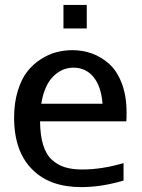

<svg xmlns="http://www.w3.org/2000/svg" viewBox="-20 -745 574 777"><path d="M331.1 -629.9H236.8V-725.1H331.1ZM147 -325.2H395Q389.2 -396.5 357.9 -433.8Q326.7 -471.2 277.8 -471.2Q230 -471.2 194.3 -434.6Q158.7 -397.9 147 -325.2ZM142.1 -253.9Q142.6 -197.8 154.5 -158.9Q166.5 -120.1 189.9 -98.6Q213.4 -77.1 242.9 -68.1Q272.5 -59.1 313 -59.1Q392.1 -59.1 480 -85V-14.2Q390.1 12.2 309.1 12.2Q183.6 12.2 113.8 -56.2Q37.1 -129.4 37.1 -269Q37.1 -328.6 51.8 -376.7Q66.4 -424.8 89.8 -454.8Q113.3 -484.9 144.8 -505.1Q176.3 -525.4 208 -533.7Q239.7 -542 272.9 -542Q315.4 -542 353.3 -528.1Q391.1 -514.2 422.9 -485.4Q454.6 -456.5 473.4 -406.2Q492.2 -356 492.2 -289.6Q492.2 -266.1 491.2 -253.9Z"/></svg>

Font: Aurulent Sans
Style: Regular
Weight: 400
Version: Version 2007.05.04